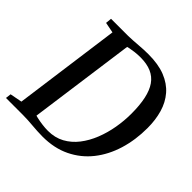

<svg xmlns="http://www.w3.org/2000/svg" viewBox="-201 -918 1095 1095"><g transform="rotate(45 346.0 -371.0)"><path d="M96 -743H234Q273 -744 312.5 -747.5Q352 -751 390 -751Q470 -751 526 -728.8Q582 -706.5 617 -666Q652 -625.5 668 -570.2Q684 -515 684 -449.5Q684 -353.5 658.5 -270.2Q633 -187 583.5 -124.5Q534 -62 461.5 -26.8Q389 8.5 295 8.5Q272.5 8.5 251.5 7.2Q230.5 6 210 4.2Q189.5 2.5 169.2 1.2Q149 0 128 0H-8.5L-4.5 -33.5L68.5 -47.5L156.5 -694L92.5 -706.5ZM181.5 -20 163.5 -57.5Q178 -53 199.8 -48Q221.5 -43 246 -39.8Q270.5 -36.5 293 -36.5Q349 -36.5 392.5 -60.2Q436 -84 467.8 -125Q499.5 -166 520.2 -218.2Q541 -270.5 551 -328Q561 -385.5 561 -442Q561 -510.5 550.2 -560.5Q539.5 -610.5 517 -642.8Q494.5 -675 458.2 -690.8Q422 -706.5 370.5 -706.5Q348 -706.5 326.8 -704Q305.5 -701.5 288.2 -698Q271 -694.5 260.5 -691L278 -721.5Z"/></g></svg>

Font: Merriweather 60pt Medium
Style: Italic
Weight: 500
Italic angle: -7.8°
Version: Version 2.101